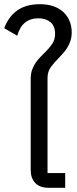

<svg xmlns="http://www.w3.org/2000/svg" viewBox="-30 -893 366 913"><path d="M202 0Q159 0 137.5 -23Q116 -46 116 -84V-519Q116 -543 123 -562Q130 -581 140.5 -596Q151 -611 164 -624Q177 -637 189 -649Q206 -666 219 -685.5Q232 -705 232 -732Q232 -769 210 -787.5Q188 -806 153 -806Q75 -806 52 -723L-10 -759Q10 -813 51.5 -843Q93 -873 160 -873Q197 -873 225 -863Q253 -853 272 -835Q291 -817 301 -792.5Q311 -768 311 -740Q311 -718 305.5 -700.5Q300 -683 291 -668Q282 -653 271 -641Q260 -629 249 -617Q229 -597 212.5 -575Q196 -553 196 -522V-70H280V0Z"/></svg>

Font: IBM Plex Sans Thai
Style: Regular
Weight: 400
Designer: Mike Abbink, Paul van der Laan, Pieter van Rosmalen, Ben Mitchell, Mark Frömberg
Foundry: Bold Monday
Version: Version 1.1